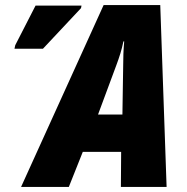

<svg xmlns="http://www.w3.org/2000/svg" viewBox="-20 -736 737 756"><path d="M63 0H251L306 -138H457L456 0H636L611 -716H388ZM37 -544H149L299 -704L301 -714H120L40 -558ZM366 -285 438 -479C450 -511 459 -539 466 -573H469C466 -538 465 -508 465 -476L462 -285Z"/></svg>

Font: Noto Sans Condensed Black
Style: Italic
Weight: 900
Width: 3
Italic angle: -12°
Designer: Monotype Design Team
Foundry: Monotype Imaging Inc.
Version: Version 2.013